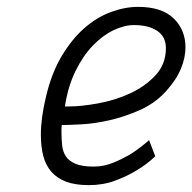

<svg xmlns="http://www.w3.org/2000/svg" viewBox="-20 -529 560 559"><path d="M253 -44Q283 -44 311.5 -56Q340 -68 363 -82Q389 -99 414 -121L432 -74Q407 -50 376 -32Q350 -16 315 -3Q280 10 239 10Q199 10 172.5 0Q146 -10 129.5 -29Q113 -48 106 -75Q99 -102 99 -137Q99 -186 114 -248Q130 -316 159.5 -365.5Q189 -415 225.5 -447Q262 -479 303 -494Q344 -509 382 -509Q451 -509 485.5 -475.5Q520 -442 520 -391Q520 -361 506.5 -328.5Q493 -296 463 -263Q431 -228 387 -208.5Q343 -189 299 -179Q255 -169 217 -167Q179 -165 160 -165Q159 -159 159 -153.5Q159 -148 159 -142Q159 -123 161 -105Q163 -87 172 -73.5Q181 -60 200 -52Q219 -44 253 -44ZM179 -219Q216 -219 265.5 -228Q315 -237 358.5 -257Q402 -277 432.5 -309.5Q463 -342 463 -389Q463 -422 438 -439Q413 -456 370 -456Q342 -456 310.5 -441Q279 -426 250.5 -396.5Q222 -367 200 -322.5Q178 -278 169 -219Z"/></svg>

Font: Panefresco 250wt
Style: Italic
Weight: 300
Version: Version 1.000